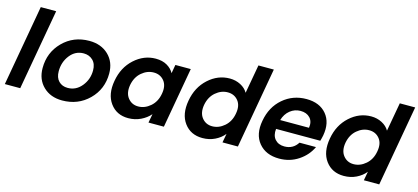

<svg xmlns="http://www.w3.org/2000/svg" viewBox="-60 -1215 3699 1699"><g transform="rotate(15 1789.0 -365.5)"><path d="M17 0 148 -740H289L158 0Z M885 -329Q885 -185 786.5 -88Q688 9 543 9Q436 9 369.5 -55.5Q303 -120 303 -224Q303 -367 400 -465Q497 -563 642 -563Q750 -563 817.5 -498.5Q885 -434 885 -329ZM448 -234Q448 -175 479.5 -143Q511 -111 562 -111Q638 -111 689 -173.5Q740 -236 740 -318Q740 -378 706.5 -410.5Q673 -443 622 -443Q546 -443 497 -380.5Q448 -318 448 -234Z M947 -279Q969 -406 1055.5 -484.5Q1142 -563 1250 -563Q1312 -563 1354.5 -538Q1397 -513 1417 -475L1431 -554H1572L1474 0H1333L1348 -81Q1315 -42 1262.5 -16.5Q1210 9 1148 9Q1041 9 982.5 -71.5Q924 -152 947 -279ZM1382 -277Q1396 -352 1360.5 -396Q1325 -440 1265 -440Q1205 -440 1154.5 -397Q1104 -354 1090 -279Q1077 -204 1112.5 -159Q1148 -114 1207 -114Q1267 -114 1318 -158Q1369 -202 1382 -277Z M1625 -279Q1647 -406 1733.5 -484.5Q1820 -563 1929 -563Q1983 -563 2028 -539.5Q2073 -516 2095 -477L2142 -740H2283L2152 0H2011L2026 -82Q1993 -41 1941.5 -16Q1890 9 1828 9Q1720 9 1661 -71Q1602 -151 1625 -279ZM2060 -277Q2074 -352 2038.5 -396Q2003 -440 1943 -440Q1883 -440 1832.5 -397Q1782 -354 1768 -279Q1755 -204 1790.5 -159Q1826 -114 1885 -114Q1945 -114 1996 -158Q2047 -202 2060 -277Z M2607 -448Q2554 -448 2512 -414.5Q2470 -381 2453 -323H2717Q2726 -381 2694.5 -414.5Q2663 -448 2607 -448ZM2821 -174Q2784 -94 2706.5 -42.5Q2629 9 2531 9Q2409 9 2344 -69.5Q2279 -148 2303 -277Q2326 -407 2416.5 -485Q2507 -563 2631 -563Q2752 -563 2815 -487.5Q2878 -412 2856 -290Q2850 -260 2843 -238H2438Q2431 -177 2462 -142Q2493 -107 2548 -107Q2628 -107 2670 -174Z M2920 -279Q2942 -406 3028.5 -484.5Q3115 -563 3224 -563Q3278 -563 3323 -539.5Q3368 -516 3390 -477L3437 -740H3578L3447 0H3306L3321 -82Q3288 -41 3236.5 -16Q3185 9 3123 9Q3015 9 2956 -71Q2897 -151 2920 -279ZM3355 -277Q3369 -352 3333.5 -396Q3298 -440 3238 -440Q3178 -440 3127.5 -397Q3077 -354 3063 -279Q3050 -204 3085.5 -159Q3121 -114 3180 -114Q3240 -114 3291 -158Q3342 -202 3355 -277Z"/></g></svg>

Font: Poppins SemiBold
Style: Italic
Weight: 600
Italic angle: -10°
Designer: Ninad Kale (Devanagari), Jonny Pinhorn (Latin)
Foundry: Indian Type Foundry
Version: Version 3.200;PS 1.000;hotconv 16.6.54;makeotf.lib2.5.65590